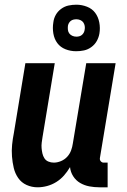

<svg xmlns="http://www.w3.org/2000/svg" viewBox="-20 -789 540 817"><path d="M140 8Q115 8 93 -2Q71 -12 57.5 -31.5Q44 -51 38.5 -74.5Q33 -98 31 -123Q29 -148 31.5 -173Q34 -198 39 -223L88 -520H213L161 -206Q159 -194 157.5 -182Q156 -170 157 -158.5Q158 -147 160.5 -136Q163 -125 169 -115.5Q175 -106 186 -101.5Q197 -97 209 -97Q224 -97 239.5 -103.5Q255 -110 266 -122Q277 -134 282.5 -149Q288 -164 290 -179L347 -520H472L405 -116Q404 -108 409 -102.5Q414 -97 421 -97H438V8H403Q381 8 360 4Q339 0 321 -10.5Q303 -21 291.5 -39Q280 -57 278 -78Q267 -59 252.5 -42.5Q238 -26 219.5 -14.5Q201 -3 180.5 2.5Q160 8 140 8ZM304 -571Q280 -571 258.5 -579.5Q237 -588 224 -605.5Q211 -623 207 -646.5Q203 -670 207 -694Q209 -711 217.5 -726Q226 -741 240.5 -751.5Q255 -762 271.5 -765.5Q288 -769 305 -769Q328 -769 350 -760.5Q372 -752 385 -734.5Q398 -717 402.5 -693.5Q407 -670 403 -646Q400 -629 391.5 -614Q383 -599 368.5 -588.5Q354 -578 337.5 -574.5Q321 -571 304 -571ZM305 -633Q311 -633 317 -634.5Q323 -636 328 -640Q333 -644 336 -649.5Q339 -655 340 -661Q342 -670 340.5 -678.5Q339 -687 334.5 -693.5Q330 -700 322 -703.5Q314 -707 305 -707Q299 -707 292.5 -705.5Q286 -704 281 -700Q276 -696 273 -690.5Q270 -685 269 -679Q268 -670 269 -661.5Q270 -653 275 -646.5Q280 -640 288 -636.5Q296 -633 305 -633Z"/></svg>

Font: Iosevka Curly Extrabold
Style: Italic
Weight: 800
Italic angle: -9°
Monospace: yes
Designer: Belleve Invis
Foundry: Belleve Invis
Version: Version 22.1.2; ttfautohint (v1.8.4)